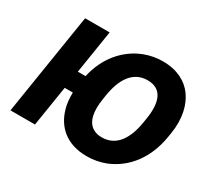

<svg xmlns="http://www.w3.org/2000/svg" viewBox="-146 -939 1249 1166"><g transform="rotate(30 478.5 -355.5)"><path d="M36 0H208L253 -283H310C309 -241 313 -201 324 -167C354 -67 433 10 575 10C622 10 664 2 706 -14C832 -65 920 -179 946 -340L951 -370C968 -479 946 -566 902 -626C861 -681 792 -721 690 -721C645 -721 604 -713 564 -698C446 -653 358 -549 327 -408H273L321 -711H149ZM488 -340 493 -371C512 -488 564 -575 667 -575C771 -575 796 -489 777 -371L772 -340C753 -222 701 -135 598 -135C575 -135 556 -139 540 -148C487 -176 473 -246 488 -340Z"/></g></svg>

Font: Asimov Pro
Style: UltObl
Weight: 900
Designer: Google
Version: Version 2.000980; 2014